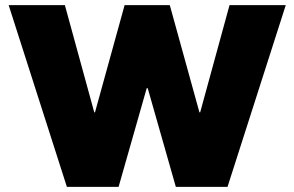

<svg xmlns="http://www.w3.org/2000/svg" viewBox="-20 -727 1145 747"><path d="M13.7 -707H232.4L346.7 -290H349.6L464.8 -707H640.6L755.9 -290H758.8L873 -707H1091.8L865.2 0H664.1L554.7 -383.8H550.8L441.4 0H240.2Z"/></svg>

Font: Wanted Sans ExtraBlack
Style: Regular
Weight: 900
Designer: Original Design by Kil Hyung-jin and Kang Hanbin, Wanted Lab, Inc; Hangeul from Source Han Sans by Jang Soo-young and Ka
Foundry: Wanted Lab, Inc.
Version: Version 1.001